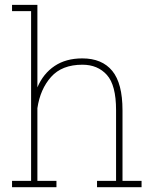

<svg xmlns="http://www.w3.org/2000/svg" viewBox="-20 -782 664 802"><path d="M30.3 -735.4V-761.7H136.2V-417Q160.6 -474.6 208 -506.3Q255.4 -538.1 323.7 -538.1Q406.2 -538.1 449 -485.8Q491.7 -433.6 491.7 -321.3V-26.4H571.3V0H385.3V-26.4H464.8V-322.3Q464.8 -426.3 426.5 -469Q388.2 -511.7 324.2 -511.7Q238.8 -511.7 193.4 -460.7Q147.9 -409.7 136.2 -330.1V-26.4H215.8V0H30.3V-26.4H109.9V-735.4Z"/></svg>

Font: TypoPRO Roboto Slab
Style: Thin
Weight: 250
Designer: Google
Version: Version 1.100263; 2013; ttfautohint (v0.94.20-1c74) -l 8 -r 